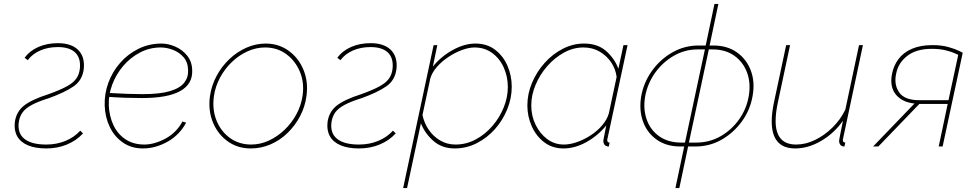

<svg xmlns="http://www.w3.org/2000/svg" viewBox="-20 -750 4992 983"><path d="M217 10Q161 10 123 -6Q85 -22 68 -52.5Q51 -83 56 -125Q63 -177 102 -208.5Q141 -240 229 -268Q287 -289 320.5 -307Q354 -325 370 -347Q386 -369 389 -400Q394 -453 365 -481Q336 -509 276 -509Q226 -509 186 -491.5Q146 -474 122 -442L106 -454Q132 -490 176.5 -509.5Q221 -529 276 -529Q345 -529 380 -494.5Q415 -460 409 -398Q402 -339 357 -308Q312 -277 232 -248Q177 -231 144 -213.5Q111 -196 95.5 -174.5Q80 -153 76 -123Q69 -68 105 -39Q141 -10 217 -10Q270 -10 315 -28.5Q360 -47 391 -81L405 -67Q371 -30 322.5 -10Q274 10 217 10Z M712 10Q653 10 609.5 -20Q566 -50 542 -100Q518 -150 516 -210Q514 -269 534.5 -325.5Q555 -382 594.5 -427.5Q634 -473 688.5 -500Q743 -527 807 -527Q841 -527 877 -511.5Q913 -496 938 -465.5Q963 -435 964 -390Q967 -320 903 -284Q839 -248 707 -248Q666 -248 621.5 -249.5Q577 -251 520 -255L539 -274Q591 -271 631.5 -269.5Q672 -268 710 -268Q799 -268 850.5 -283.5Q902 -299 923.5 -327Q945 -355 943 -391Q942 -432 919.5 -457.5Q897 -483 865 -495Q833 -507 803 -507Q746 -507 696.5 -481Q647 -455 610.5 -412Q574 -369 554.5 -316.5Q535 -264 537 -211Q539 -157 560 -111Q581 -65 621.5 -37.5Q662 -10 719 -10Q746 -10 774.5 -18.5Q803 -27 830 -42Q857 -57 878.5 -79Q900 -101 914 -128L933 -122Q917 -92 893.5 -67.5Q870 -43 840.5 -26Q811 -9 778.5 0.5Q746 10 712 10Z M1264 10Q1196 10 1145 -27Q1094 -64 1069.5 -125Q1045 -186 1055 -258Q1063 -313 1089 -361.5Q1115 -410 1154.5 -447.5Q1194 -485 1242 -506Q1290 -527 1340 -527Q1407 -527 1458 -490Q1509 -453 1534 -392Q1559 -331 1549 -258Q1542 -204 1516.5 -155.5Q1491 -107 1452.5 -69.5Q1414 -32 1365.5 -11Q1317 10 1264 10ZM1266 -10Q1313 -10 1357 -30.5Q1401 -51 1437.5 -86Q1474 -121 1498 -166Q1522 -211 1529 -259Q1539 -326 1515.5 -382.5Q1492 -439 1445.5 -473Q1399 -507 1337 -507Q1291 -507 1247 -487Q1203 -467 1167 -432.5Q1131 -398 1106.5 -352.5Q1082 -307 1075 -256Q1066 -189 1088.5 -133Q1111 -77 1157.5 -43.5Q1204 -10 1266 -10Z M1818 10Q1762 10 1724 -6Q1686 -22 1669 -52.5Q1652 -83 1657 -125Q1664 -177 1703 -208.5Q1742 -240 1830 -268Q1888 -289 1921.5 -307Q1955 -325 1971 -347Q1987 -369 1990 -400Q1995 -453 1966 -481Q1937 -509 1877 -509Q1827 -509 1787 -491.5Q1747 -474 1723 -442L1707 -454Q1733 -490 1777.5 -509.5Q1822 -529 1877 -529Q1946 -529 1981 -494.5Q2016 -460 2010 -398Q2003 -339 1958 -308Q1913 -277 1833 -248Q1778 -231 1745 -213.5Q1712 -196 1696.5 -174.5Q1681 -153 1677 -123Q1670 -68 1706 -39Q1742 -10 1818 -10Q1871 -10 1916 -28.5Q1961 -47 1992 -81L2006 -67Q1972 -30 1923.5 -10Q1875 10 1818 10Z M2200 -519H2219L2196 -409Q2238 -461 2298 -494Q2358 -527 2414 -527Q2473 -527 2514.5 -495.5Q2556 -464 2578 -413.5Q2600 -363 2600 -306Q2600 -247 2577 -190.5Q2554 -134 2514 -89Q2474 -44 2421 -17Q2368 10 2308 10Q2243 10 2199 -28.5Q2155 -67 2135 -119L2064 213H2044ZM2312 -10Q2367 -10 2415.5 -36Q2464 -62 2501 -105Q2538 -148 2559 -200Q2580 -252 2580 -304Q2580 -358 2559 -404.5Q2538 -451 2499.5 -479Q2461 -507 2409 -507Q2381 -507 2345.5 -494Q2310 -481 2276 -458.5Q2242 -436 2217 -407.5Q2192 -379 2183 -348L2143 -161Q2152 -119 2175.5 -85Q2199 -51 2234 -30.5Q2269 -10 2312 -10Z M2865 10Q2808 10 2766.5 -21.5Q2725 -53 2702.5 -103.5Q2680 -154 2680 -210Q2680 -270 2704 -326.5Q2728 -383 2769 -428.5Q2810 -474 2862 -500.5Q2914 -527 2970 -527Q3040 -527 3083.5 -488.5Q3127 -450 3146 -398L3172 -519H3193L3091 -44Q3090 -42 3089.5 -38.5Q3089 -35 3089 -32Q3089 -20 3101 -20L3097 0Q3095 0 3092.5 0Q3090 0 3088 -1Q3078 -4 3073.5 -11Q3069 -18 3069 -29Q3069 -32 3070 -37Q3071 -42 3074 -57.5Q3077 -73 3084 -108Q3042 -56 2983 -23Q2924 10 2865 10ZM2867 -10Q2899 -10 2935.5 -23Q2972 -36 3005.5 -58Q3039 -80 3063.5 -109Q3088 -138 3097 -169L3137 -356Q3132 -396 3109.5 -430Q3087 -464 3050.5 -485.5Q3014 -507 2967 -507Q2915 -507 2867 -480.5Q2819 -454 2781.5 -411Q2744 -368 2722 -315.5Q2700 -263 2700 -210Q2700 -157 2722 -111.5Q2744 -66 2781.5 -38Q2819 -10 2867 -10Z M3438 213 3483 0H3464Q3391 0 3341.5 -35.5Q3292 -71 3271.5 -129.5Q3251 -188 3263 -258Q3276 -329 3318 -387.5Q3360 -446 3422 -481.5Q3484 -517 3556 -517H3593L3638 -730H3658L3613 -517H3632Q3704 -517 3753.5 -481.5Q3803 -446 3824.5 -387.5Q3846 -329 3833 -258Q3821 -188 3779 -129.5Q3737 -71 3675.5 -35.5Q3614 0 3540 0H3503L3458 213ZM3468 -20H3487L3589 -497H3552Q3486 -497 3429 -464Q3372 -431 3333.5 -376.5Q3295 -322 3283 -256Q3272 -192 3291 -138Q3310 -84 3355.5 -52Q3401 -20 3468 -20ZM3507 -20H3544Q3612 -20 3668.5 -52Q3725 -84 3763.5 -138Q3802 -192 3813 -256Q3825 -322 3805.5 -376.5Q3786 -431 3740.5 -464Q3695 -497 3628 -497H3609Z M4051 10Q3931 10 3931 -129Q3931 -151 3934 -175.5Q3937 -200 3943 -228L4005 -519H4025L3963 -228Q3951 -173 3951 -131Q3951 -10 4056 -10Q4104 -10 4152 -33Q4200 -56 4241.5 -96.5Q4283 -137 4308 -189L4378 -519H4398L4302 -67Q4300 -56 4297.5 -46Q4295 -36 4295 -34Q4295 -20 4308 -20L4303 0Q4299 0 4296 -0.5Q4293 -1 4291 -2Q4284 -5 4280 -12Q4276 -19 4276 -29Q4276 -31 4277 -36.5Q4278 -42 4282 -63Q4286 -84 4296 -132Q4250 -67 4184 -28.5Q4118 10 4051 10Z M4450 0 4662 -220Q4600 -226 4567 -265.5Q4534 -305 4547 -372Q4555 -414 4580 -447.5Q4605 -481 4648.5 -500Q4692 -519 4754 -519Q4801 -519 4836 -509Q4871 -499 4890 -489.5Q4909 -480 4909 -480L4806 0H4786L4832 -218H4687L4477 0ZM4687 -237H4836L4886 -469Q4886 -469 4869 -477Q4852 -485 4821.5 -492.5Q4791 -500 4750 -500Q4671 -500 4624.5 -463.5Q4578 -427 4568 -372Q4556 -317 4583.5 -277Q4611 -237 4687 -237Z"/></svg>

Font: Raleway Thin
Style: Italic
Weight: 100
Italic angle: -12°
Designer: Matt McInerney, Pablo Impallari, Rodrigo Fuenzalida
Foundry: Matt McInerney, Pablo Impallari, Rodrigo Fuenzalida
Version: Version 4.026